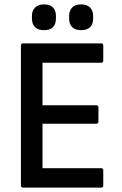

<svg xmlns="http://www.w3.org/2000/svg" viewBox="-20 -852 553 872"><path d="M85 0Q75 0 75 -10V-645Q75 -655 85 -655H440Q449 -655 449 -645V-577Q449 -567 440 -567H173V-374H417Q427 -374 427 -364V-300Q427 -290 417 -290H173V-88H440Q449 -88 449 -78V-10Q449 0 440 0ZM180 -715Q153 -715 139 -729Q125 -743 125 -768V-780Q125 -803 139 -817.5Q153 -832 180 -832Q208 -832 221 -817.5Q234 -803 234 -780V-768Q234 -743 221 -729Q208 -715 180 -715ZM348 -715Q321 -715 307.5 -729Q294 -743 294 -768V-780Q294 -803 307.5 -817.5Q321 -832 348 -832Q376 -832 389.5 -817.5Q403 -803 403 -780V-768Q403 -743 389.5 -729Q376 -715 348 -715Z"/></svg>

Font: Sofia Sans Semi Condensed SemiBold
Style: Regular
Weight: 600
Designer: Botio Nikoltchev, Ani Petrova
Foundry: lettersoup
Version: Version 4.100